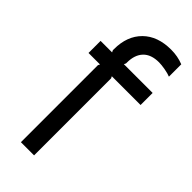

<svg xmlns="http://www.w3.org/2000/svg" viewBox="-267 -895 945 945"><g transform="rotate(45 206.0 -422.5)"><path d="M392.1 -629.9V-545.9H191.9L196.8 -536.1V0H105V-536.1L109.9 -545.9H29.8V-629.9H109.9L105 -640.1V-647.9Q105 -738.8 158.4 -792Q211.9 -845.2 306.2 -845.2Q352.1 -845.2 392.1 -829.1V-743.2Q377 -749.5 351.1 -754.2Q325.2 -758.8 308.1 -758.8Q252.9 -758.8 224.9 -729.2Q196.8 -699.7 196.8 -646V-640.1L191.9 -629.9Z"/></g></svg>

Font: Sinkin Sans 400 Regular
Style: Regular
Weight: 400
Designer: Keith Bates
Foundry: K-Type
Version: Sinkin Sans (version 1.0)  by Keith Bates   •   © 2014   www